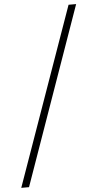

<svg xmlns="http://www.w3.org/2000/svg" viewBox="-63 -821 521 1035"><g transform="rotate(-5 197.5 -303.5)"><path d="M9 177 349 -784H390L51 177Z"/></g></svg>

Font: Noto Sans JP Thin ExtraLight
Style: Regular
Weight: 250
Version: Version 2.004-H2;hotconv 1.0.118;makeotfexe 2.5.65603